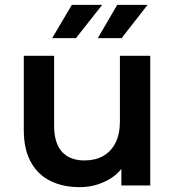

<svg xmlns="http://www.w3.org/2000/svg" viewBox="-20 -764 721 791"><path d="M308 7Q240 7 188 -18.5Q136 -44 107 -96.5Q78 -149 78 -229V-534H203V-246Q203 -174 235.5 -138.5Q268 -103 328 -103Q372 -103 404.5 -121Q437 -139 455.5 -175Q474 -211 474 -264V-534H599V0H480V-68Q457 -39 422 -21Q370 7 308 7ZM383 -607 463 -744H588L481 -607ZM195 -607 276 -744H401L293 -607Z"/></svg>

Font: Montserrat Thin SemiBold
Style: Regular
Weight: 600
Version: Version 9.000